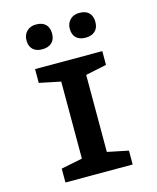

<svg xmlns="http://www.w3.org/2000/svg" viewBox="-130 -983 873 1071"><g transform="rotate(-15 307.0 -447.0)"><path d="M107.9 -821.8Q107.9 -853.5 128.2 -873.8Q148.4 -894 182.1 -894Q217.8 -894 236.8 -875.5Q255.9 -856.9 255.9 -821.8Q255.9 -787.6 235.8 -769.3Q215.8 -751 181.2 -751Q146.5 -751 127.2 -769.3Q107.9 -787.6 107.9 -821.8ZM357.9 -821.8Q357.9 -853.5 378.2 -873.8Q398.4 -894 432.1 -894Q467.8 -894 486.8 -875.5Q505.9 -856.9 505.9 -821.8Q505.9 -787.6 485.8 -769.3Q465.8 -751 431.2 -751Q396.5 -751 377.2 -769.3Q357.9 -787.6 357.9 -821.8ZM112.8 -80.1 235.8 -105V-549.8L112.8 -575.2V-654.8H501V-575.2L379.9 -549.8V-105L501 -80.1V0H112.8Z"/></g></svg>

Font: IntelOne Mono Bold
Style: Regular
Weight: 700
Designer: Fred Shallcrass
Foundry: Frere-Jones Type LLC
Version: Version 1.200;hotconv 1.1.0;makeotfexe 2.6.0;FJTRelease1.2